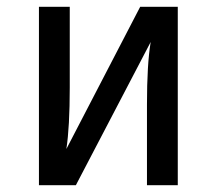

<svg xmlns="http://www.w3.org/2000/svg" viewBox="-20 -547 640 567"><path d="M505 -527V0H414V-238Q414 -357 425 -423L204 0H95V-527H186V-289Q186 -172 176 -107L394 -527Z"/></svg>

Font: Fira Sans
Style: Regular
Weight: 400
Designer: Carrois Corporate & Edenspiekermann AG
Foundry: Carrois Corporate GbR & Edenspiekermann AG
Version: Version 4.106;PS 004.106;hotconv 1.0.70;makeotf.lib2.5.58329